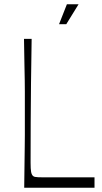

<svg xmlns="http://www.w3.org/2000/svg" viewBox="-20 -884 478 904"><path d="M425 0H94Q95 -72 95.5 -118Q96 -164 96.5 -194.5Q97 -225 97 -247.5Q97 -270 97 -293.5Q97 -317 97 -350Q97 -383 97 -406.5Q97 -430 97 -453Q97 -476 96.5 -506Q96 -536 95 -582.5Q94 -629 93 -701H129Q127 -589 126 -492Q125 -395 124.5 -304Q124 -213 124 -118Q124 -88 126.5 -74.5Q129 -61 136 -55Q140 -52 145.5 -51Q151 -50 160.5 -49.5Q170 -49 185 -49Q212 -49 237 -49Q262 -49 289.5 -49Q317 -49 350 -49Q383 -49 425 -49ZM258 -770 295 -864H350L292 -770Z"/></svg>

Font: Ojuju Light
Style: Regular
Weight: 300
Designer: Chisaokwu Joboson, Mirko Velimirovic
Foundry: Udi Foundry
Version: Version 1.000